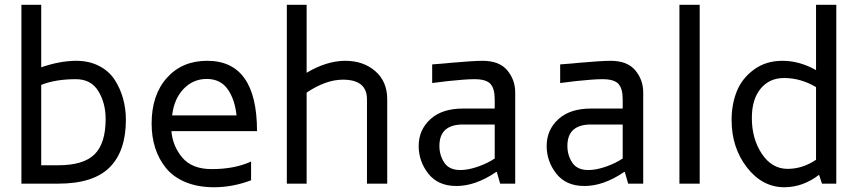

<svg xmlns="http://www.w3.org/2000/svg" viewBox="-20 -770 3596 805"><path d="M69.8 0V-750H152.8V-487.8Q230 -514.6 298.8 -515.1Q354 -515.1 396 -493.2Q438 -471.2 461.4 -434.6Q484.9 -397.9 496.3 -355.5Q507.8 -313 507.8 -268.1Q507.8 -136.2 439.5 -68.1Q371.1 0 224.1 0ZM152.8 -77.1H224.1Q330.1 -77.1 376.5 -123Q422.9 -168.9 422.9 -271Q422.9 -337.9 392.3 -387.9Q361.8 -438 297.9 -438Q212.9 -438 152.8 -414.1Z M615.7 -252Q615.7 -372.1 679.7 -443.6Q743.7 -515.1 848.6 -515.1Q1057.6 -515.1 1057.6 -220.2H698.7Q703.6 -158.2 744.1 -109.6Q784.7 -61 867.7 -61Q963.9 -61 1032.7 -92.8V-14.2Q957.5 14.6 878.4 15.1Q809.6 15.1 758.1 -6.3Q706.5 -27.8 676 -65.4Q645.5 -103 630.6 -149.9Q615.7 -196.8 615.7 -252ZM701.7 -286.1H971.7Q964.8 -353 934.6 -396Q904.3 -439 846.7 -439Q789.6 -439 749.5 -397Q709.5 -355 701.7 -286.1Z M1182.6 0V-750H1265.6V-464.8Q1348.6 -514.6 1427.2 -515.1Q1503.4 -515.1 1553.5 -471.7Q1603.5 -428.2 1603.5 -354V0H1518.6V-354Q1518.6 -436 1417.5 -436Q1346.7 -436 1265.6 -381.8V0Z M1735.4 -158.2Q1735.4 -225.1 1784.2 -270Q1833 -314.9 1921.4 -314.9H2054.2V-353Q2054.2 -398.9 2036.1 -418.5Q2018.1 -438 1969.2 -438Q1933.1 -438 1859.4 -430.2L1792 -421.9V-500Q1846.2 -503.9 1872.1 -506.8Q1960 -514.6 2002.9 -515.1Q2073.7 -515.1 2106.9 -475.1Q2140.1 -435.1 2140.1 -382.8V0H2077.1L2063 -48.8H2060.1Q1973.1 10.3 1893.1 9.8Q1816.9 9.8 1776.1 -41.7Q1735.4 -93.3 1735.4 -158.2ZM1822.3 -158.2Q1822.3 -119.1 1842.8 -88.1Q1863.3 -57.1 1910.2 -57.1Q1943.4 -57.1 1984.4 -71.5Q2025.4 -85.9 2053.2 -105H2054.2V-248H1921.4Q1822.3 -248 1822.3 -158.2Z M2272 -158.2Q2272 -225.1 2320.8 -270Q2369.6 -314.9 2458 -314.9H2590.8V-353Q2590.8 -398.9 2572.8 -418.5Q2554.7 -438 2505.9 -438Q2469.7 -438 2396 -430.2L2328.6 -421.9V-500Q2382.8 -503.9 2408.7 -506.8Q2496.6 -514.6 2539.6 -515.1Q2610.4 -515.1 2643.6 -475.1Q2676.8 -435.1 2676.8 -382.8V0H2613.8L2599.6 -48.8H2596.7Q2509.8 10.3 2429.7 9.8Q2353.5 9.8 2312.7 -41.7Q2272 -93.3 2272 -158.2ZM2358.9 -158.2Q2358.9 -119.1 2379.4 -88.1Q2399.9 -57.1 2446.8 -57.1Q2480 -57.1 2521 -71.5Q2562 -85.9 2589.8 -105H2590.8V-248H2458Q2358.9 -248 2358.9 -158.2Z M2828.6 0V-750H2913.6V0Z M3047.4 -267.1Q3047.4 -333 3069.3 -387.5Q3091.3 -441.9 3141.4 -478.5Q3191.4 -515.1 3260.3 -515.1Q3332 -515.1 3401.4 -476.1V-750H3486.3V0H3426.3L3414.1 -37.1Q3347.2 14.6 3269 15.1Q3176.3 15.1 3111.8 -67.9Q3047.4 -150.9 3047.4 -267.1ZM3132.3 -274.9Q3132.3 -188 3174.3 -125Q3216.3 -62 3282.2 -62Q3345.2 -62 3401.4 -100.1V-404.8Q3337.4 -442.9 3267.1 -442.9Q3206.1 -442.9 3169.2 -398.4Q3132.3 -354 3132.3 -274.9Z"/></svg>

Font: Carme
Style: Regular
Weight: 400
Version: 1.000